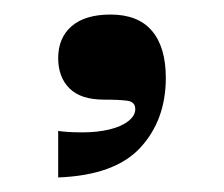

<svg xmlns="http://www.w3.org/2000/svg" viewBox="-20 -138 308 264"><path d="M60 42Q66 43 74.5 43.5Q83 44 93 44Q114 44 130.5 40Q147 36 156.5 28.5Q166 21 166 12Q166 2 155 0.5Q144 -1 123 -1Q91 -1 75.5 -16.5Q60 -32 60 -58Q60 -86 78.5 -102Q97 -118 132 -118Q170 -118 189 -95.5Q208 -73 208 -31Q208 27 173 65Q138 103 60 106Z"/></svg>

Font: Ojuju SemiBold
Style: Regular
Weight: 600
Designer: Chisaokwu Joboson, Mirko Velimirovic
Foundry: Udi Foundry
Version: Version 1.000